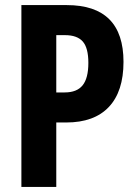

<svg xmlns="http://www.w3.org/2000/svg" viewBox="-20 -734 535 754"><path d="M64 0V-714H242Q465 -714 465 -491Q465 -375 407.5 -314Q350 -253 240 -253H201V0ZM201 -371H234Q282 -371 304.5 -399Q327 -427 327 -487Q327 -546 305 -571Q283 -596 235 -596H201Z"/></svg>

Font: Noto Sans ExtraCondensed
Style: Bold
Weight: 700
Width: 2
Designer: Monotype Design Team
Foundry: Monotype Imaging Inc.
Version: Version 2.013; ttfautohint (v1.8.4.7-5d5b)